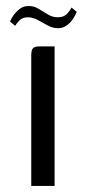

<svg xmlns="http://www.w3.org/2000/svg" viewBox="-20 -613 283 633"><path d="M83 0Q83 -107 83 -214Q83 -321 83 -428Q83 -439 84.5 -445.5Q86 -452 91.5 -456Q97 -460 110 -460H160V0ZM171 -520Q154 -520 137.5 -529Q121 -538 104.5 -547Q88 -556 72 -556Q54 -556 44 -545.5Q34 -535 30 -528L13 -542Q14 -544 18 -552Q22 -560 29.5 -569Q37 -578 47.5 -585.5Q58 -593 73 -593Q91 -594 107 -584Q123 -574 138.5 -565Q154 -556 170 -556Q191 -556 201.5 -568Q212 -580 216 -588L233 -574Q232 -571 228 -563Q224 -555 216.5 -545Q209 -535 197.5 -527.5Q186 -520 171 -520Z"/></svg>

Font: Genos
Style: Regular
Weight: 400
Designer: Robert E. Leuschke
Foundry: Robert E. Leuschke
Version: Version 1.010